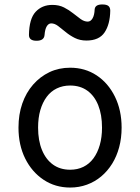

<svg xmlns="http://www.w3.org/2000/svg" viewBox="-20 -823 629 862"><path d="M295 19Q228 19 175.5 -16Q123 -51 93 -111.5Q63 -172 63 -250Q63 -309 80 -358Q97 -407 128.5 -443Q160 -479 202 -499Q244 -519 295 -519Q362 -519 414 -484.5Q466 -450 496 -389Q526 -328 526 -250Q526 -203 515 -162Q504 -121 483.5 -88Q463 -55 434.5 -31Q406 -7 370.5 6Q335 19 295 19ZM295 -61Q328 -61 354.5 -74Q381 -87 399.5 -112Q418 -137 428 -172Q438 -207 438 -250Q438 -308 421 -350.5Q404 -393 372 -416Q340 -439 295 -439Q262 -439 235 -426Q208 -413 189.5 -388Q171 -363 161 -328.5Q151 -294 151 -250Q151 -192 168.5 -149.5Q186 -107 218 -84Q250 -61 295 -61ZM144 -640Q110 -640 110 -666Q111 -739 140 -770Q169 -801 215 -801Q245 -801 267.5 -789.5Q290 -778 308 -763.5Q326 -749 342 -737.5Q358 -726 374 -726Q387 -726 395.5 -740.5Q404 -755 405 -781Q407 -803 439 -803Q459 -803 467 -796Q475 -789 475 -775Q474 -714 449.5 -677.5Q425 -641 368 -641Q339 -641 316 -652.5Q293 -664 274.5 -679.5Q256 -695 240.5 -706.5Q225 -718 210 -718Q198 -718 190 -705Q182 -692 180 -666Q179 -653 170 -646.5Q161 -640 144 -640Z"/></svg>

Font: Playwrite VN
Style: Regular
Weight: 400
Designer: Veronika Burian, José Scaglione
Foundry: TypeTogether
Version: Version 1.002